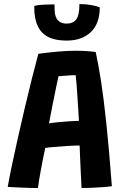

<svg xmlns="http://www.w3.org/2000/svg" viewBox="-20 -917 606 944"><path d="M166.5 7.5Q151.5 7.5 123 6.8Q94.5 6 65.2 4.5Q36 3 18 2Q24 -33.5 36.5 -94.2Q49 -155 65.8 -229.5Q82.5 -304 100.8 -382Q119 -460 136.8 -530.5Q154.5 -601 168.5 -652.5Q212.5 -658.5 260 -663Q307.5 -667.5 353.5 -667.5Q403 -667.5 450.5 -661.5Q463.5 -603 476.8 -517.8Q490 -432.5 503.2 -306.8Q516.5 -181 530 -1.5Q515 1 488.2 3Q461.5 5 432.5 6.2Q403.5 7.5 381 7.5Q379.5 -16.5 377.8 -55.2Q376 -94 374.2 -134.2Q372.5 -174.5 371.5 -201.5Q345 -201.5 309 -199.2Q273 -197 242.5 -194.2Q212 -191.5 202.5 -189.5Q190.5 -134 180.5 -79.2Q170.5 -24.5 166.5 7.5ZM221 -310.5Q234.5 -313 261.8 -315.8Q289 -318.5 318.5 -320.5Q348 -322.5 368 -323Q367.5 -335.5 365.5 -366.2Q363.5 -397 361.2 -433.8Q359 -470.5 356.5 -502Q354 -533.5 352 -547.5Q343 -547.5 325.2 -546.5Q307.5 -545.5 290.8 -544Q274 -542.5 267.5 -542Q263.5 -523 255.2 -484Q247 -445 237.8 -398.2Q228.5 -351.5 221 -310.5ZM470.5 -881Q470.5 -801 426.5 -759.2Q382.5 -717.5 308.5 -717.5Q234 -717.5 197 -748Q160 -778.5 151.5 -838Q149.5 -849.5 149 -862Q148.5 -874.5 148.5 -887.5Q166 -893 196.8 -894.2Q227.5 -895.5 248 -895.5Q248 -881.5 248.5 -869Q249 -856.5 251 -846.5Q260 -801 308 -801Q339.5 -801 355 -821.8Q370.5 -842.5 370.5 -897Q402.5 -897 429.5 -892Q456.5 -887 470.5 -881Z"/></svg>

Font: Grandstander SemiBold
Style: Regular
Weight: 600
Designer: Tyler Finck
Foundry: Etcetera Type Co
Version: Version 1.200; ttfautohint (v1.8.3)